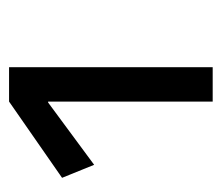

<svg xmlns="http://www.w3.org/2000/svg" viewBox="-52 -718 478 413"><g transform="rotate(-90 186.5 -511.0)"><path d="M175 -292V-646H173L39 -547L11 -616L175 -730H249V-292Z"/></g></svg>

Font: M PLUS 1 Thin
Style: Regular
Weight: 400
Version: Version 1.001